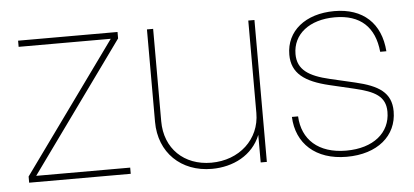

<svg xmlns="http://www.w3.org/2000/svg" viewBox="-42 -604 1499 695"><g transform="rotate(-5 707.5 -257.0)"><path d="M38.6 0H407.7V-22.5H66.4V-22.9L404.8 -492.2V-515.6H43.5V-493.2H377.9V-492.7L38.6 -22.5Z M702.1 7.8C779.3 7.8 851.1 -27.8 879.9 -100.1V0H902.3V-515.6H879.9V-179.7C879.9 -84 803.7 -14.6 702.1 -14.6C603 -14.6 534.2 -80.6 534.2 -179.7V-515.6H511.7V-179.7C511.7 -67.9 590.3 7.8 702.1 7.8Z M1192.4 6.8C1304.2 6.8 1375.5 -53.7 1375.5 -142.6C1375.5 -210.9 1329.6 -238.8 1246.1 -258.3L1155.8 -279.3C1080.1 -296.9 1039.6 -322.8 1039.6 -379.4C1039.6 -452.1 1100.6 -500 1192.9 -500C1285.2 -500 1336.9 -452.1 1345.7 -361.3H1368.2C1360.8 -463.4 1297.4 -522.5 1192.9 -522.5C1087.9 -522.5 1017.1 -465.3 1017.1 -379.4C1017.1 -311.5 1063.5 -278.3 1151.9 -257.3L1241.2 -236.3C1314 -219.2 1353 -199.2 1353 -142.6C1353 -66.9 1291.5 -15.6 1192.4 -15.6C1091.3 -15.6 1033.2 -69.8 1029.3 -154.3H1006.8C1010.7 -57.6 1079.1 6.8 1192.4 6.8Z"/></g></svg>

Font: Raveo Display Display Thin
Style: Regular
Weight: 100
Designer: Jakub Foglar, Rasmus Andersson (Inter)
Foundry: Jakubfoglar.com
Version: Version 1.100;Glyphs 3.2.3 (3260)